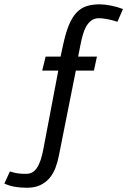

<svg xmlns="http://www.w3.org/2000/svg" viewBox="-137 -695 594 897"><path d="M217.3 -365.2 138.2 31.7Q132.3 62.5 121.8 89.8Q111.3 117.2 93.8 137.7Q76.2 158.2 50.5 170.2Q24.9 182.1 -11.2 182.1Q-40.5 182.1 -66.2 178Q-91.8 173.8 -116.7 162.6L-90.8 106Q-80.1 109.4 -71 111.6Q-62 113.8 -53.2 115Q-44.4 116.2 -35.4 116.7Q-26.4 117.2 -15.1 117.2Q1 117.2 13.4 110.4Q25.9 103.5 35.9 88.6Q45.9 73.7 53.5 50.5Q61 27.3 66.9 -5.4L135.3 -365.2H60.1L76.2 -430.7H146L158.7 -489.3Q170.4 -543.5 185.5 -579.3Q200.7 -615.2 220.9 -636.5Q241.2 -657.7 267.6 -666.3Q293.9 -674.8 327.6 -674.8Q350.1 -674.8 379.9 -669.2Q409.7 -663.6 437.5 -652.8L411.6 -593.3Q385.7 -601.6 363.8 -605.7Q341.8 -609.9 325.7 -609.9Q303.7 -609.9 289.1 -598.6Q274.4 -587.4 264.9 -569.8Q255.4 -552.2 249.5 -531Q243.7 -509.8 239.7 -489.3L228 -430.7H315.9L301.8 -365.2Z"/></svg>

Font: PT Astra Sans
Style: Italic
Weight: 400
Italic angle: -16°
Designer: A.Korolkova, I. Chaeva
Foundry: ParaType Ltd
Version: Version 1.001; ttfautohint (v1.6)